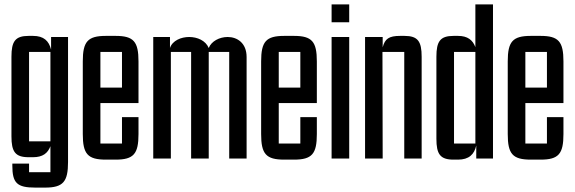

<svg xmlns="http://www.w3.org/2000/svg" viewBox="-20 -720 2610 872"><path d="M209 62H112V23H36V32C36 111 57 132 140 132H185C267 132 289 105 289 16V-552H212V-495C202 -534 179 -557 130 -557H110C49 -557 32 -532 32 -462V-101C32 -31 49 -6 110 -6H130C174 -6 197 -24 209 -56ZM112 -484H209V-78H112Z M505 5C587 5 609 -21 609 -111V-188H534V-68H436V-252H609V-441C609 -531 587 -557 505 -557H461C378 -557 356 -531 356 -441V-111C356 -21 378 5 461 5ZM436 -484H534V-322H436Z M756 0V-484H848V0H928V-484H1021V0H1100V-461C1100 -525 1057 -552 1014 -552C977 -552 940 -533 928 -502C914 -536 876 -552 839 -552C803 -552 763 -536 752 -502V-552H676V0Z M1315 5C1397 5 1419 -21 1419 -111V-188H1344V-68H1246V-252H1419V-441C1419 -531 1397 -557 1315 -557H1271C1188 -557 1166 -531 1166 -441V-111C1166 -21 1188 5 1271 5ZM1246 -484H1344V-322H1246Z M1486 -619H1566V-700H1486ZM1566 -552H1486V0H1566Z M1797 -557C1747 -557 1728 -544 1718 -505V-552H1638V0H1718L1717 -484H1816V0H1895V-462C1895 -532 1878 -557 1817 -557Z M2060 5C2110 5 2134 -19 2143 -59V0H2219V-700H2139V-506C2127 -538 2104 -557 2060 -557H2040C1979 -557 1962 -532 1962 -462V-90C1962 -20 1979 5 2040 5ZM2042 -484H2139V-68H2042Z M2435 5C2517 5 2539 -21 2539 -111V-188H2464V-68H2366V-252H2539V-441C2539 -531 2517 -557 2435 -557H2391C2308 -557 2286 -531 2286 -441V-111C2286 -21 2308 5 2391 5ZM2366 -484H2464V-322H2366Z"/></svg>

Font: Queering
Style: Regular
Weight: 400
Designer: Adam Naccarato
Foundry: adamnac
Version: Version 2.000;hotconv 1.0.109;makeotfexe 2.5.65596